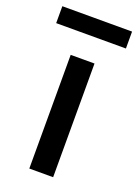

<svg xmlns="http://www.w3.org/2000/svg" viewBox="-175 -726 565 784"><g transform="rotate(20 107.5 -334.5)"><path d="M56 0V-494H159.5V0ZM-44 -595.5V-669H259V-595.5Z"/></g></svg>

Font: Cabin SemiCondensedMedium
Style: Regular
Weight: 500
Width: 4
Designer: Pablo Impallari
Foundry: Pablo Impallari. http://www.impallari.com Igino Marini. http://www.ikern.com
Version: Version 3.001